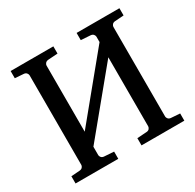

<svg xmlns="http://www.w3.org/2000/svg" viewBox="-147 -831 1007 992"><g transform="rotate(-30 356.0 -335.5)"><path d="M425.8 0V-43L483.9 -46.9Q494.6 -47.9 499.8 -54.9Q504.9 -62 504.9 -67.9V-480L207 -118.2V-67.9Q207 -62 212.4 -54.9Q217.8 -47.9 229 -46.9L287.1 -43V0H32.2V-43L85 -46.9Q95.7 -48.3 100.8 -55.2Q106 -62 106 -67.9V-603Q106 -608.9 100.8 -615.7Q95.7 -622.6 85 -624L32.2 -627.9V-670.9H287.1V-627.9L229 -624Q217.8 -622.6 212.4 -615.7Q207 -608.9 207 -603V-208L504.9 -570.8V-603Q504.9 -608.9 499.8 -615.7Q494.6 -622.6 483.9 -624L425.8 -627.9V-670.9H681.2V-627.9L627 -624Q616.2 -622.6 611.1 -615.7Q606 -608.9 606 -603V-67.9Q606 -62 611.1 -55.2Q616.2 -48.3 627 -46.9L681.2 -43V0Z"/></g></svg>

Font: Charis SIL
Style: Regular
Weight: 400
Foundry: SIL International
Version: Version 4.112